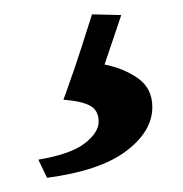

<svg xmlns="http://www.w3.org/2000/svg" viewBox="-20 -44 256 269"><path d="M193.4 106Q193.4 140.1 156.7 167.7Q120.1 195.3 45.9 205.1L33.7 179.7Q79.6 171.9 98.9 156.7Q118.2 141.6 118.2 126.5Q118.2 110.8 106.4 104.2Q94.7 97.7 68.8 95.7Q68.8 95.7 72 87.2Q75.2 78.6 84 53Q92.8 27.3 108.9 -23.9L149.9 -22.9L126.5 46.4Q153.8 51.8 173.6 65.9Q193.4 80.1 193.4 106Z"/></svg>

Font: Namdhinggo
Style: Regular
Weight: 400
Designer: Victor Gaultney
Foundry: SIL International
Version: Version 3.001